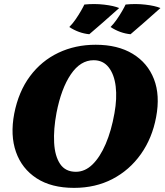

<svg xmlns="http://www.w3.org/2000/svg" viewBox="-20 -902 798 931"><path d="M339 9Q229 9 157.5 -37.5Q86 -84 57.5 -165Q29 -246 49 -351Q70 -458 125.5 -532.5Q181 -607 263 -646Q345 -685 444 -685Q551 -685 623.5 -641Q696 -597 726.5 -518.5Q757 -440 737 -334Q718 -232 663 -154.5Q608 -77 525.5 -34Q443 9 339 9ZM348 -69Q392 -69 428.5 -104.5Q465 -140 492.5 -204Q520 -268 535 -353Q548 -425 541 -483Q534 -541 507 -575.5Q480 -610 434 -610Q370 -610 323.5 -541.5Q277 -473 254 -355Q239 -275 242.5 -210Q246 -145 271.5 -107Q297 -69 348 -69ZM613 -736Q562 -741 516 -771Q532 -787 546.5 -808Q561 -829 572.5 -849Q584 -869 589 -880Q638 -885 685 -879.5Q732 -874 758 -863Q713 -823 675.5 -790Q638 -757 613 -736ZM413 -736Q362 -741 316 -771Q332 -787 346.5 -808Q361 -829 372.5 -849Q384 -869 389 -880Q438 -885 485 -879.5Q532 -874 558 -863Q513 -823 475.5 -790Q438 -757 413 -736Z"/></svg>

Font: Vollkorn Black
Style: Italic
Weight: 900
Italic angle: -11°
Designer: Friedrich Althausen
Foundry: Friedrich Althausen
Version: Version 5.000; ttfautohint (v1.8.3)